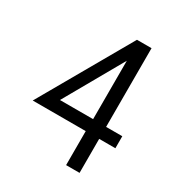

<svg xmlns="http://www.w3.org/2000/svg" viewBox="-168 -829 891 948"><g transform="rotate(30 277.5 -355.5)"><path d="M421.9 -705.6V-710.9H345.2H338.9L43 -193.8H345.2V0H421.9V-193.8H514.2V-262.2H421.9ZM347.2 -596.2V-263.2H158.2Z"/></g></svg>

Font: Tuffy
Style: Regular
Weight: 500
Designer: Thatcher Ulrich, Karoly Barta and Michael Everson
Version: Version 001.270